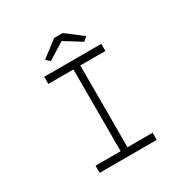

<svg xmlns="http://www.w3.org/2000/svg" viewBox="-195 -1046 1178 1212"><g transform="rotate(-30 394.0 -440.5)"><path d="M186 0V-52H369V-648H186V-700H602V-648H419V-52H602V0ZM272 -765 244 -790 363 -881H425L544 -790L516 -765L379 -850H409Z"/></g></svg>

Font: Lexend Zetta ExtraLight
Style: Regular
Weight: 250
Version: Version 1.007